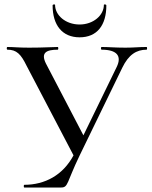

<svg xmlns="http://www.w3.org/2000/svg" viewBox="-20 -834 674 854"><path d="M334 -668C412 -668 453 -722 453 -810C453 -815 442 -816 442 -812C442 -766 395 -725 334 -725C272 -725 225 -766 225 -812C225 -816 214 -815 214 -810C214 -722 257 -668 334 -668ZM632 -625C596 -625 577 -622 538 -622C489 -622 465 -625 432 -625C428 -625 428 -613 432 -613C500 -613 523 -585 499 -536L351 -232L184 -552C161 -599 185 -613 237 -613C240 -613 240 -625 237 -625C209 -625 177 -622 109 -622C59 -622 43 -625 13 -625C9 -625 9 -613 13 -613C54 -613 73 -593 98 -542L307 -143C260 -55 180 -12 88 -12C85 -12 85 0 88 0H252C284 0 276 -22 334 -142L524 -533C552 -591 587 -613 632 -613C635 -613 635 -625 632 -625Z"/></svg>

Font: Cormorant Infant Book
Style: Regular
Weight: 500
Designer: Christian Thalmann (Catharsis Fonts)
Version: Version 1.000;PS 002.000;hotconv 1.0.88;makeotf.lib2.5.64775